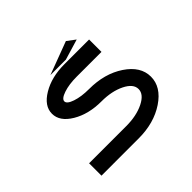

<svg xmlns="http://www.w3.org/2000/svg" viewBox="-186 -1115 1371 1371"><g transform="rotate(-45 500.0 -429.5)"><path d="M500 -750H750V-625H500Q421.9 -625 367.2 -606.4Q312.5 -587.9 312.5 -562.5Q312.5 -537.1 367.2 -518.6Q421.9 -500 500 -500Q656.2 -500 765.6 -426.8Q875 -353.5 875 -250Q875 -146.5 765.6 -73.2Q656.2 0 500 0H125V-125H500Q603.5 -125 676.8 -161.1Q750 -197.3 750 -250Q750 -302.7 676.8 -338.9Q603.5 -375 500 -375Q371.1 -375 279.3 -429.7Q187.5 -484.4 187.5 -562.5Q187.5 -640.6 279.3 -695.3Q371.1 -750 500 -750ZM375 -765.6 625 -859.4 687.5 -812.5 531.2 -765.6Z"/></g></svg>

Font: Xanmono
Style: Regular
Weight: 400
Designer: GGBotNet
Foundry: GGBotNet
Version: 1.00